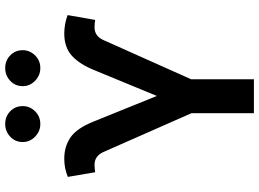

<svg xmlns="http://www.w3.org/2000/svg" viewBox="-148 -840 988 732"><g transform="rotate(-90 346.0 -474.0)"><path d="M280.5 0V-237.9L132.1 -574.6Q116.8 -607.6 83.5 -607.6Q76.7 -607.6 67.3 -606.7Q57.9 -605.8 55.4 -605.1L37.6 -709.5Q53.6 -715.9 70.5 -719.5Q87.4 -723 107.2 -723Q153.1 -723 187.9 -699.4Q222.7 -675.8 248.6 -611.2L346.2 -370L444.2 -607.6Q467.3 -665.1 499.6 -694.1Q532 -723 584.2 -723Q602.6 -723 620.4 -719.6Q638.1 -716.3 654.5 -710.2L636 -605.1Q633.5 -605.8 624.3 -606.7Q615.1 -607.6 608 -607.6Q574.6 -607.6 559.7 -574.6L409.8 -239.3V0ZM239.3 -814.3Q211.3 -814.3 190.9 -834.3Q170.5 -854.4 170.5 -881.4Q170.5 -909.8 190.9 -929Q211.3 -948.2 239.3 -948.2Q268.1 -948.2 287.8 -929Q307.5 -909.8 307.5 -881.4Q307.5 -854.4 287.8 -834.3Q268.1 -814.3 239.3 -814.3ZM452.4 -814.3Q424.4 -814.3 403.9 -834.3Q383.5 -854.4 383.5 -881.4Q383.5 -909.8 403.9 -929Q424.4 -948.2 452.4 -948.2Q481.2 -948.2 500.9 -929Q520.6 -909.8 520.6 -881.4Q520.6 -854.4 500.9 -834.3Q481.2 -814.3 452.4 -814.3Z"/></g></svg>

Font: Inter UI Semi Bold
Style: Regular
Weight: 600
Designer: Rasmus Andersson
Foundry: rsms
Version: 3.2;8d6f07862